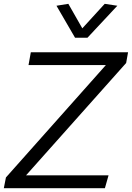

<svg xmlns="http://www.w3.org/2000/svg" viewBox="-24 -983 689 1003"><path d="M-4 0 7 -56 529 -643H125L137 -710H645L635 -654L112 -67H543L524 0ZM368 -786 271 -953 333 -963 406 -835 523 -963 589 -953 433 -786Z"/></svg>

Font: Livvic
Style: Italic
Weight: 400
Italic angle: -10°
Designer: Jacques Le Bailly, Baron von Fonthausen
Version: Version 1.001; ttfautohint (v1.8.2)